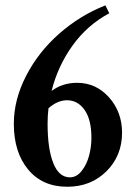

<svg xmlns="http://www.w3.org/2000/svg" viewBox="-20 -694 509 725"><path d="M233.9 11.2Q140.1 11.2 86.2 -54Q32.2 -119.1 32.2 -226.6Q32.2 -317.4 78.4 -407.2Q124.5 -497.1 203.1 -566.4Q281.7 -635.7 377.9 -673.8L392.6 -644Q309.1 -599.1 253.7 -521.7Q198.2 -444.3 174.8 -350.6Q215.8 -381.3 271 -381.3Q342.8 -381.3 391.8 -326.2Q440.9 -271 440.9 -192.9Q440.9 -106 382.1 -47.4Q323.2 11.2 233.9 11.2ZM159.7 -227.1Q159.7 -131.8 181.2 -78.1Q202.6 -24.4 244.1 -24.4Q269.5 -24.4 288.6 -48.8Q307.6 -73.2 316.4 -106.4Q325.2 -139.6 325.2 -173.8Q325.2 -241.7 299.6 -278.6Q273.9 -315.4 232.9 -315.4Q197.3 -315.4 163.1 -285.2Q159.7 -257.8 159.7 -227.1Z"/></svg>

Font: Elstob 10pt SemiBold
Style: Regular
Weight: 600
Designer: Peter S. Baker
Version: Version 1.015